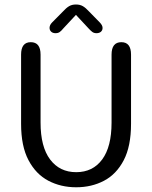

<svg xmlns="http://www.w3.org/2000/svg" viewBox="-20 -802 660 833"><path d="M310.5 10.5Q244 10.5 190 -17.8Q136 -46 103.8 -106.8Q71.5 -167.5 71.5 -265V-565Q71.5 -619 113.5 -619Q156 -619 156 -565V-270Q156 -165 197.5 -110Q239 -55 310.5 -55Q382.5 -55 423.2 -110Q464 -165 464 -270V-565Q464 -619 506.5 -619Q548.5 -619 548.5 -565V-265Q548.5 -167.5 516.8 -106.8Q485 -46 431.2 -17.8Q377.5 10.5 310.5 10.5ZM413 -704.5Q425 -692 425 -681Q425 -670.5 417.8 -664.2Q410.5 -658 398.5 -658Q387.5 -658 380 -663.8Q372.5 -669.5 364 -679L309.5 -737.5L255 -679Q246.5 -668.5 239.2 -663.2Q232 -658 221 -658Q209 -658 202 -664.5Q195 -671 195 -681.5Q195 -686.5 197.5 -692.5Q200 -698.5 206 -704.5L253 -752Q267 -767.5 279.5 -775Q292 -782.5 309.5 -782.5Q327 -782.5 339.5 -775.2Q352 -768 366.5 -752Z"/></svg>

Font: Sono
Style: Regular
Weight: 400
Designer: Tyler Finck
Foundry: Tyler Finck
Version: Version 2.112